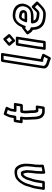

<svg xmlns="http://www.w3.org/2000/svg" viewBox="1334 -2174 1002 3709"><g transform="rotate(-90 1834.5 -319.0)"><path d="M465 -164 460.2 -134C458.9 -125.6 459.5 -117.7 459.4 -108.3L459.3 -88.4C459.1 -80.2 458.5 -72.6 457.5 -66L456.8 -62C456.6 -60.5 456.5 -58.4 456.5 -57.2L458 -14.7L383.9 -0.4L382.5 -43.2C382.6 -51.2 383.2 -57.9 384.5 -66C385.2 -70.6 385.4 -75.5 385.3 -79.9L385.5 -99.2C386.3 -116.9 386.1 -126.8 388.5 -142L392 -164C393.3 -172.1 394.5 -182.9 395.1 -190C400.8 -227.1 400.1 -258.5 402.6 -287.9C405 -304.4 402.2 -316.9 400.1 -325.3C396.6 -349.3 392.7 -382.2 374.2 -404.2C359.7 -425.1 339 -417 339 -417H333C330.7 -417 327.6 -416.5 325.8 -416C320.3 -414.7 306.5 -418.2 286.2 -399.5C280.2 -394.7 273.1 -388.4 270.4 -385.9C254.4 -373.9 253.3 -364.3 252.8 -363.4C248.1 -356.2 243.9 -349.1 241.4 -344.5L231 -327.2C214.5 -299.8 207.3 -263 200 -237.8C188.9 -204.8 175.5 -173.5 169.1 -133L148.5 -3H75.5L96.1 -133C102.2 -171.9 117.5 -208.2 129.1 -247.9C140.5 -289.4 153.6 -330.4 169.3 -357.5C190.5 -389.9 204.7 -418.1 223.5 -434.3C237.1 -446.1 261.2 -471.6 283 -476.8C306.9 -483.4 329.1 -490 350.6 -490C399.7 -490 411.8 -482.3 432.8 -457.3C457 -428.5 472.4 -373.8 477 -324.5C477.4 -315.2 477.2 -304.9 476.8 -294.7L474.7 -269.1C472.4 -240.5 472.5 -217.8 468.3 -191C466.7 -181.2 466.2 -171.6 465 -164ZM342 -164 338.5 -142C335.3 -122 335.6 -108.6 334.9 -92.8L334.7 -72.1C334.8 -68.5 334.6 -66.7 334.5 -66C332.7 -55.2 331.9 -45.8 331.9 -34.8L334.1 33.7C334.6 47.4 346.7 56.2 360.4 53.5L485.2 29.5C497.7 27.1 510 14.2 509.5 0.2L507.2 -64.4L507.5 -66C508.9 -75.4 509.7 -85.1 509.9 -95.6L510 -114.9C510.5 -121 510.8 -128.5 510.6 -136.4L515 -164C516.3 -172.6 517.4 -181.1 518.4 -191.8C523 -221.9 523.1 -247.3 525.2 -272.9L527.3 -299.3C530.9 -374.9 513.4 -445.5 473.7 -492.7C447.1 -524.3 416.1 -540 358.5 -540C327.6 -540 299.8 -531.2 278 -525.2C240.2 -515.5 216.3 -491.4 192.9 -469C162.5 -442.3 145 -405.4 127.7 -379.2C104.2 -343.5 91.8 -295.1 80.4 -254.1C70.4 -219.6 53.4 -179.6 46.1 -133L21.5 22C19.8 32.7 27.4 47 42.6 47H165.6C176.3 47 192.1 37.1 194.5 22L219.1 -133C224.4 -166.5 236 -193.7 248.2 -230.2C256.6 -259.2 263.2 -285.1 274.1 -308L284.3 -324.8C295 -342.6 298.8 -350.2 316 -364.1C317.8 -364.6 323.2 -365.9 328.2 -367H331.1C332.4 -367 332 -367 334.3 -367C341 -355.9 347.5 -328.3 350.1 -309.8C351.8 -297.7 353.9 -296.2 352.5 -287C352.4 -286.6 352.3 -285.8 352.2 -285.2C349.2 -249.9 350 -221.2 344.9 -189C343.6 -180.4 343.2 -171.9 342 -164Z M1500 -690.8 1566.8 -669.4 1548 -628.6C1544.5 -623.7 1543.1 -619.3 1542.6 -616L1528.3 -526C1525.9 -510.9 1538.6 -501 1549.3 -501H1646.3L1634.8 -428H1537.8C1522.7 -428 1510.5 -413.7 1508.8 -403L1501.7 -358C1497.9 -334.3 1500.8 -310.3 1501 -294.8C1501.3 -267.4 1504.2 -237.5 1506.4 -214C1506.4 -196.1 1507.9 -182.4 1507.4 -172.7C1505.3 -155 1509.6 -148.5 1509.9 -145.4L1512.2 -128.8C1514.2 -111.2 1517.8 -100.1 1527.2 -89.7C1530.4 -86.2 1538 -78 1552.4 -78H1597.4L1585.8 -5H1540.8C1507.5 -5 1489 -16.6 1471.2 -33.3C1454.6 -49 1443.4 -78.4 1438 -108.5L1435.9 -124.2L1434.8 -141.4C1434.4 -148 1433.4 -158.1 1433.7 -162C1434.4 -169.9 1433.5 -174.4 1433.2 -176.3C1432.9 -183 1433.1 -192.4 1432.3 -202.1L1430.5 -221.5C1429.1 -254.3 1427.3 -282 1426.7 -316.8C1425.8 -331.6 1426.5 -344.2 1428.7 -358L1436.5 -407C1438.9 -422.1 1426.1 -432 1415.4 -432H1363.4L1375 -505H1427C1442.1 -505 1454.2 -519.3 1455.9 -530L1469.7 -617C1473.7 -642.1 1490.7 -670.7 1500 -690.8ZM1566.2 -128C1564.6 -132.2 1562.8 -139 1562.5 -141.6L1560.3 -158C1559 -169.2 1557.5 -173.5 1557.6 -174C1560.6 -193.8 1558.3 -209.9 1556.9 -225.1C1554.7 -249.5 1551.9 -277.9 1551.7 -303.2C1551.3 -322.3 1549.4 -343.8 1551.7 -358L1554.9 -378H1651.9C1662.6 -378 1678.4 -387.9 1680.8 -403L1700.3 -526C1702 -536.7 1694.4 -551 1679.3 -551H1582.3L1591.6 -610L1623.4 -678.7C1628.9 -690.7 1624.7 -705.8 1611.7 -709.9L1499.4 -745.9C1487 -749.9 1471.6 -742.3 1465.6 -729.3C1454.9 -706.3 1444.9 -684.7 1433.8 -660.6C1427.1 -646.8 1422 -631.7 1419.7 -617L1409.9 -555H1357.9C1347.2 -555 1331.3 -545.1 1328.9 -530L1309.5 -407C1307.8 -396.3 1315.4 -382 1330.5 -382H1382.5L1378.7 -358C1376 -340.8 1375.1 -325.3 1376.1 -307.2C1376.8 -273 1377.2 -240.9 1380 -209.9L1381.8 -190.7C1382.4 -167.8 1381.2 -151.5 1384.3 -129.6L1385.4 -112.6C1385.4 -112.2 1385.5 -111.5 1385.6 -110.9L1388 -93.5C1394.3 -57.2 1406.4 -20.2 1433.3 5.3C1455.4 26.1 1485.8 45 1532.9 45H1602.9C1613.6 45 1629.4 35.1 1631.8 20L1651.3 -103C1653 -113.7 1645.4 -128 1630.3 -128Z M2538.8 -750H2611.8L2495.4 -15C2488.5 28.2 2530 14.6 2530 14.6C2537.1 16.3 2545.7 18.8 2551.8 20.7L2591.1 35.9L2554.6 104.9L2522.6 92.4C2520.3 91.6 2515.2 88.1 2502.3 86C2452 74 2412.3 48.3 2417.9 13ZM2521.7 -800C2511 -800 2495.1 -790.1 2492.7 -775L2367.9 13C2355.2 93.3 2436.3 123.9 2486.1 135.4C2490.6 136.4 2491.7 137.2 2498.6 139.6L2551.9 160.5C2562.9 164.8 2579.3 159 2586.4 145.7L2647.7 29.7C2654.6 16.7 2649.9 2.1 2637.9 -2.5L2575.7 -26.5C2566.8 -29.9 2558.9 -31.7 2548.4 -34.3L2665.7 -775C2667.4 -785.7 2659.8 -800 2644.7 -800Z M2863 -44 2853.8 14H2780.8L2790 -44C2791.8 -55.4 2791.4 -65.4 2792.2 -71L2854.5 -464H2927.5L2864.6 -67C2863.4 -59.3 2864.3 -52.4 2863 -44ZM2740 -44 2726.8 39C2725.1 49.7 2732.7 64 2747.9 64H2870.9C2881.6 64 2897.4 54.1 2899.8 39L2913 -44C2914.3 -52.6 2915 -61 2915 -69.1L2981.5 -489C2983.1 -499.7 2975.5 -514 2960.4 -514H2837.4C2826.7 -514 2810.8 -504.1 2808.5 -489L2742.2 -71C2740.3 -58.8 2740.6 -47.7 2740 -44ZM2865.2 -643 2925 -694.6 2971 -640 2911.2 -588.4ZM2815 -660.7C2806.2 -653.1 2800.4 -636 2809.4 -625.3L2885.1 -535.3C2891.5 -527.7 2908.1 -524.6 2920.5 -535.3L3021.2 -622.3C3030 -629.9 3035.8 -647 3026.8 -657.7L2951.1 -747.7C2944.7 -755.3 2928.1 -758.4 2915.7 -747.7Z M3431.2 -297.7C3441.7 -300.3 3463.4 -302.9 3479.7 -323.2C3485.7 -330.7 3489.1 -339.2 3491.2 -348.2C3492.8 -353.7 3493.9 -359.4 3495 -366C3495.6 -369.7 3495.1 -373.8 3494.7 -376.9C3487.1 -437.1 3429.4 -447.7 3379.7 -451.9C3379 -452 3378.1 -452 3377.6 -452C3321 -452 3295.4 -405.9 3281.5 -375.3C3272.4 -356.1 3266.8 -341.2 3260.9 -324.9C3258.6 -318.2 3252.7 -295 3280.7 -295H3390.7C3403.6 -295 3418.5 -297 3425 -297C3427 -297 3429.6 -297.4 3431.2 -297.7ZM3429.7 -346.9C3420.4 -346.7 3404.8 -345 3398.6 -345H3319.9C3321.7 -349.3 3324.1 -354.5 3327 -360.7C3341.3 -392.3 3347.2 -401.4 3368.7 -402C3418.3 -397.6 3439.6 -390.5 3444.5 -363.3C3443.1 -355.6 3442.5 -355.7 3441.5 -350.5C3439.4 -349.6 3436.6 -348.7 3429.7 -346.9ZM3162.2 -394.9C3156.7 -395.4 3148.5 -393.6 3142.3 -389L3036.6 -309C3024.7 -299.9 3021.2 -283.9 3028.5 -273.6L3066 -220.8C3077 -204.6 3091.2 -193.3 3111.7 -185.5C3112.6 -149.3 3116.3 -115.5 3129.1 -83.3C3153.1 -14.2 3211.4 36.7 3296.9 52.5C3326 59 3357.7 65 3395.7 65H3419.7C3460.8 65 3494.3 50.3 3521.4 33.2C3540.4 20.5 3569.8 0.6 3587.7 -20.7C3606.2 -41.8 3628.9 -62.4 3651.5 -84.8C3660.9 -94.2 3663.6 -110.7 3654.3 -120L3574 -200C3564.9 -209 3548.6 -207.5 3538.2 -197.2L3490.8 -150.2C3482.1 -141.7 3474.8 -134.8 3464.3 -122.4C3458.9 -118.3 3449.1 -111 3444 -108C3444 -108 3443.5 -108 3443.1 -108H3424.1C3420.3 -108 3417.8 -108.2 3413.2 -108.8C3384.2 -111.8 3362.3 -113.6 3341.7 -120.8C3313.3 -129.8 3300 -145.4 3292 -172H3371.2C3499.7 -172 3597 -233.5 3618.5 -369.5C3620.6 -387.4 3620.5 -402.4 3616.9 -418C3613.6 -443.9 3604.9 -467.8 3590.4 -488.2C3554.2 -542.7 3487.4 -570.8 3401.3 -575C3401 -575 3400.4 -575 3400.1 -575C3274.5 -575 3205.7 -494.5 3162.2 -394.9ZM3391.6 -525C3469.5 -521.1 3519.9 -497.4 3547.1 -455.8C3557.5 -441.5 3564.5 -423.1 3566.8 -403.4C3567.9 -393.8 3570 -383.3 3568.4 -368.5C3551.3 -263.1 3489.9 -222 3379.2 -222H3265.2C3261.6 -222 3233.1 -222.6 3236 -190.9C3241 -135.8 3263.8 -91 3319.1 -73.2C3347 -63.5 3373.1 -61.8 3399.3 -59.2C3406.3 -58.2 3410.3 -58 3416.2 -58H3435.2C3447.5 -58 3460.1 -63.3 3466.5 -67.2C3471.5 -70.2 3491.7 -82.9 3499.4 -92.1C3507.4 -101.9 3514.1 -108.3 3523.7 -117.8L3551.8 -145.7L3599.2 -98.4C3581.8 -81.6 3567.5 -67.9 3551.3 -49.4C3542.4 -38.7 3514.5 -18 3498.5 -7.3C3477.5 5.8 3456 15 3427.6 15H3403.6C3370.2 15 3344.5 10.2 3314.2 3.5C3206.4 -16.1 3164.2 -89.8 3162.2 -199.6C3162.1 -202 3162.2 -203.2 3162.5 -205C3164.3 -216.8 3157.2 -227 3146.8 -229.4C3128.1 -233.7 3117.8 -240.5 3109.1 -253.2L3084.9 -287.4L3147.8 -335.1L3149.2 -333.3C3149.2 -333.3 3187.8 -301.6 3195.4 -350C3232.6 -445.8 3278.7 -524.5 3391.6 -525Z"/></g></svg>

Font: Tape
Style: Regular
Weight: 500
Foundry: Cannot Into Space Fonts
Version: Version 0.97